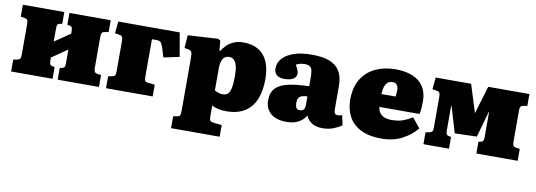

<svg xmlns="http://www.w3.org/2000/svg" viewBox="-58 -897 4127 1479"><g transform="rotate(10 2006.0 -157.5)"><path d="M25 0V-93L57 -99Q73 -102 78 -111Q83 -120 83 -146V-376Q83 -402 78 -411.5Q73 -421 57 -423L25 -429V-522H349V-430L332 -427Q316 -424 312 -414Q308 -404 308 -383V-284L430 -367V-385Q430 -406 425.5 -415Q421 -424 405 -427L389 -430V-522H712V-429L685 -425Q666 -422 660.5 -413Q655 -404 655 -384V-138Q655 -118 660.5 -109Q666 -100 685 -97L712 -93V0H389V-92L405 -95Q421 -98 425.5 -107Q430 -116 430 -137V-243L308 -159V-139Q308 -118 312 -108Q316 -98 332 -95L349 -92V0Z M767 0V-93L799 -99Q815 -102 820 -111Q825 -120 825 -146V-376Q825 -402 819 -411.5Q813 -421 799 -423L762 -429L771 -522H1252L1284 -336L1161 -310L1139 -382Q1132 -403 1125.5 -414Q1119 -425 1110.5 -429Q1102 -433 1088 -433H1050V-142Q1050 -121 1054 -110.5Q1058 -100 1074 -98L1132 -92V0Z M1314 216V123L1344 118Q1359 116 1365 107Q1371 98 1371 70V-343Q1371 -379 1364 -390.5Q1357 -402 1339 -405L1309 -410L1316 -511L1552 -525L1570 -514L1578 -433H1581Q1598 -459 1620 -481Q1642 -503 1674 -517Q1706 -531 1751 -531Q1819 -531 1866.5 -503Q1914 -475 1939 -419.5Q1964 -364 1964 -279Q1964 -192 1938 -126Q1912 -60 1855 -23Q1798 14 1709 14Q1675 14 1647 8Q1619 2 1596 -11V72Q1596 97 1602.5 106.5Q1609 116 1631 118L1694 125V216ZM1659 -110Q1686 -110 1701 -124.5Q1716 -139 1722.5 -174Q1729 -209 1729 -268Q1729 -315 1721 -344.5Q1713 -374 1698 -388Q1683 -402 1660 -402Q1638 -402 1623.5 -389.5Q1609 -377 1602.5 -355Q1596 -333 1596 -304V-129Q1607 -122 1625 -116Q1643 -110 1659 -110Z M2180 14Q2099 14 2056 -23.5Q2013 -61 2013 -124Q2013 -188 2046.5 -222Q2080 -256 2145 -270Q2210 -284 2306 -287V-352Q2306 -385 2302 -406.5Q2298 -428 2285 -438.5Q2272 -449 2245 -449Q2226 -449 2208 -445Q2190 -441 2175 -432Q2184 -418 2190 -405.5Q2196 -393 2198.5 -384Q2201 -375 2201 -367Q2201 -342 2178 -325.5Q2155 -309 2106 -309Q2065 -309 2045.5 -328Q2026 -347 2026 -377Q2026 -422 2057 -456.5Q2088 -491 2146 -510.5Q2204 -530 2285 -530Q2371 -530 2425 -508.5Q2479 -487 2505 -442.5Q2531 -398 2531 -330V-150Q2531 -127 2537 -116Q2543 -105 2562 -105Q2571 -105 2579.5 -107Q2588 -109 2595 -111L2611 -35Q2589 -18 2549.5 -2Q2510 14 2462 14Q2408 14 2375 -9Q2342 -32 2332 -63Q2324 -47 2305 -29Q2286 -11 2255.5 1.5Q2225 14 2180 14ZM2265 -92Q2279 -92 2288 -97Q2297 -102 2301.5 -113Q2306 -124 2306 -140V-207Q2280 -207 2263 -200.5Q2246 -194 2238 -181Q2230 -168 2230 -145Q2230 -122 2237 -107Q2244 -92 2265 -92Z M2920 14Q2824 14 2760.5 -18.5Q2697 -51 2666 -108.5Q2635 -166 2635 -241Q2635 -337 2674.5 -401.5Q2714 -466 2783 -498.5Q2852 -531 2940 -531Q3017 -531 3073 -508Q3129 -485 3159 -438.5Q3189 -392 3189 -323Q3189 -297 3187 -271Q3185 -245 3180 -224H2866Q2869 -196 2883 -177.5Q2897 -159 2920 -150Q2943 -141 2974 -141Q3027 -141 3063 -154Q3099 -167 3136 -190L3198 -114Q3154 -60 3085 -23Q3016 14 2920 14ZM2864 -324H2975Q2977 -339 2978 -351Q2979 -363 2979 -374Q2979 -400 2967.5 -415Q2956 -430 2933 -430Q2908 -430 2893 -415Q2878 -400 2871.5 -376.5Q2865 -353 2864 -324Z M3250 0V-93L3282 -99Q3297 -102 3302 -111Q3307 -120 3307 -146V-376Q3307 -402 3301.5 -411.5Q3296 -421 3282 -423L3245 -429L3254 -522H3531L3595 -318L3599 -303L3665 -522H3987V-429L3960 -425Q3941 -422 3935.5 -413Q3930 -404 3930 -384V-138Q3930 -118 3935.5 -109Q3941 -100 3960 -97L3987 -93V0H3664V-92L3680 -95Q3696 -98 3700.5 -107Q3705 -116 3705 -137V-330H3702L3645 -129L3473 -124L3412 -329H3409V-139Q3409 -118 3413 -108Q3417 -98 3433 -95L3450 -92V0Z"/></g></svg>

Font: Literata Black
Style: Regular
Weight: 900
Designer: Latin by Veronika Burian and Jose Scaglione. Greek by Irene Vlachou. Cyrillic by Vera Evstafieva.
Foundry: TypeTogether
Version: Version 3.103;gftools[0.9.29]